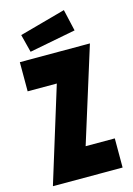

<svg xmlns="http://www.w3.org/2000/svg" viewBox="-136 -988 730 1056"><g transform="rotate(-15 229.5 -460.0)"><path d="M30 -3 196 -540H30V-706H429L260 -166H426V0H30ZM76 -848 338 -920 366 -797 102 -746Z"/></g></svg>

Font: Lineal Heavy
Style: Regular
Weight: 900
Designer: Created by Frank Adebiaye with contributions from Anton Moglia & Ariel Martín Pérez
Created by Frank ADEBIAYE with FontF
Foundry: Velvetyne Type Foundry
Version: Version 2.000